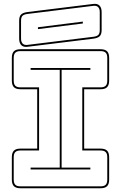

<svg xmlns="http://www.w3.org/2000/svg" viewBox="-20 -992 645 1022"><path d="M89 10Q65 10 54 -1Q43 -12 43 -36V-155Q43 -179 54 -190Q65 -201 89 -201H178V-517H89Q65 -517 54 -528Q43 -539 43 -563V-684Q43 -708 54 -719Q65 -730 89 -730H515Q539 -730 550 -719Q561 -708 561 -684V-563Q561 -539 550 -528Q539 -517 515 -517H428V-201H515Q539 -201 550 -190Q561 -179 561 -155V-36Q561 -12 550 -1Q539 10 515 10ZM89 0H515Q534 0 542.5 -8.5Q551 -17 551 -36V-155Q551 -174 542.5 -182.5Q534 -191 515 -191H418V-527H515Q534 -527 542.5 -535.5Q551 -544 551 -563V-684Q551 -703 542.5 -711.5Q534 -720 515 -720H89Q70 -720 61.5 -711.5Q53 -703 53 -684V-563Q53 -544 61.5 -535.5Q70 -527 89 -527H188V-191H89Q70 -191 61.5 -182.5Q53 -174 53 -155V-36Q53 -17 61.5 -8.5Q70 0 89 0ZM461 -90H143V-100H298V-620H143V-630H461V-620H308V-100H461ZM127 -743Q105 -740 93.5 -751.5Q82 -763 82 -786V-882Q82 -905 92.5 -915Q103 -925 127 -928L476 -971Q498 -974 509.5 -962.5Q521 -951 521 -928V-832Q521 -809 510.5 -799Q500 -789 476 -786ZM475 -796Q494 -798 502.5 -805.5Q511 -813 511 -832V-928Q511 -945 502.5 -954Q494 -963 477 -961L128 -918Q109 -916 100.5 -908.5Q92 -901 92 -882V-786Q92 -769 100.5 -760Q109 -751 126 -753ZM182 -847 421 -877V-867L182 -837Z"/></svg>

Font: Bungee Outline
Style: Regular
Weight: 400
Designer: David Jonathan Ross
Foundry: David Jonathan Ross
Version: Version 1.000;PS 1.0;hotconv 1.0.72;makeotf.lib2.5.5900